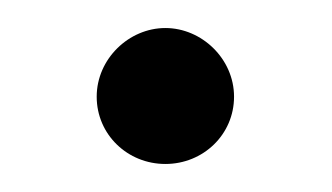

<svg xmlns="http://www.w3.org/2000/svg" viewBox="-20 -412 237 137"><path d="M147 -343C147 -370 124 -392 98 -392C72 -392 49 -370 49 -343C49 -316 71 -295 98 -295C125 -295 147 -316 147 -343Z"/></svg>

Font: Charger Static
Style: 2
Weight: 1000
Designer: Jasper
Foundry: KineticPlasma Fonts/Cannot Into Space Fonts
Version: Version 1.1